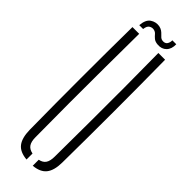

<svg xmlns="http://www.w3.org/2000/svg" viewBox="-300 -903 917 917"><g transform="rotate(45 159.0 -444.5)"><path d="M49 -106Q47 -279.5 47 -453Q47 -626.5 49 -800H94.5Q93.5 -684.5 92.8 -567.2Q92 -450 92.2 -333.2Q92.5 -216.5 93.5 -100.5Q93.5 -71 104.2 -55.5Q115 -40 138.5 -35.5V5Q91.5 1 70.8 -25.5Q50 -52 49 -106ZM180.5 5V-35.5Q203.5 -40 213.8 -55.5Q224 -71 224 -100.5Q225 -216.5 225.5 -333.2Q226 -450 225.8 -567.2Q225.5 -684.5 224 -800H269.5Q271.5 -626.5 271.5 -453Q271.5 -279.5 269.5 -106Q269 -52 248 -25.5Q227 1 180.5 5ZM228.5 -890H255Q256 -858.5 238.8 -841Q221.5 -823.5 193 -826Q175 -827.5 165.2 -835.8Q155.5 -844 148.5 -852.5Q141.5 -861 129.5 -863.5Q117.5 -866 105.8 -859Q94 -852 91.5 -829.5H65.5Q68.5 -869 89.5 -883.2Q110.5 -897.5 136 -893.5Q148.5 -891 156.8 -885.2Q165 -879.5 171 -872.8Q177 -866 182.8 -861.2Q188.5 -856.5 196.5 -855.5Q213.5 -853.5 221.2 -864Q229 -874.5 228.5 -890Z"/></g></svg>

Font: Big Shoulders Stencil Display Thin Light
Style: Regular
Weight: 300
Version: Version 2.001